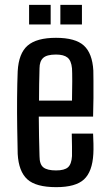

<svg xmlns="http://www.w3.org/2000/svg" viewBox="-20 -764 447 792"><path d="M276 -213H364Q365 -197 365.5 -171Q366 -145 365 -129Q361 -56 326.5 -24Q292 8 212 8Q128 8 92.5 -24.5Q57 -57 53 -129Q52 -175 51 -236.5Q50 -298 50.5 -360Q51 -422 53 -470Q57 -544 94 -576Q131 -608 211 -608Q291 -608 326 -576Q361 -544 365 -473Q365 -462 365.5 -430.5Q366 -399 365.5 -359Q365 -319 364 -283H140Q140 -243 141 -202Q142 -161 143 -120Q143 -86 159 -73.5Q175 -61 211 -61Q246 -61 260.5 -74Q275 -87 277 -120Q277 -135 277 -160Q277 -185 276 -213ZM211 -539Q173 -539 158 -525Q143 -511 143 -482Q142 -449 141.5 -416.5Q141 -384 141 -349H277Q278 -391 278 -429.5Q278 -468 277 -482Q274 -514 258.5 -526.5Q243 -539 211 -539ZM229 -663V-744H318V-663ZM100 -663V-744H189V-663Z"/></svg>

Font: Big Shoulders Text Medium
Style: Regular
Weight: 500
Designer: Patric King
Foundry: XO Type Co
Version: Version 1.000; ttfautohint (v1.8.2)